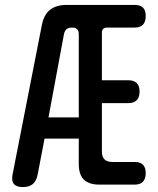

<svg xmlns="http://www.w3.org/2000/svg" viewBox="-20 -750 640 780"><path d="M300 -84V-187H161L133 -41Q128 -15 113.5 -2.5Q99 10 73 10Q47 10 36.5 -2.5Q26 -15 31 -41L150 -648Q158 -690 183 -710Q208 -730 251 -730H527Q550 -730 561 -719Q572 -708 572 -685Q572 -662 561 -650Q550 -638 527 -638H415Q405 -638 399.5 -633Q394 -628 394 -617V-424H501Q524 -424 535.5 -412.5Q547 -401 547 -378Q547 -355 535.5 -343Q524 -331 501 -331H394V-134Q394 -113 404.5 -102.5Q415 -92 437 -92H527Q550 -92 561 -80.5Q572 -69 572 -47Q572 -24 561 -12Q550 0 527 0H384Q341 0 320.5 -20.5Q300 -41 300 -84ZM300 -273V-611Q300 -625 293 -631.5Q286 -638 272.5 -638Q259 -638 251 -632Q243 -626 240 -612L177 -273Z"/></svg>

Font: Maple Mono Normal NL Medium
Style: Regular
Weight: 500
Monospace: yes
Designer: subframe7536
Version: Version 7.000